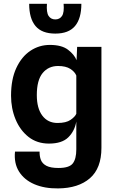

<svg xmlns="http://www.w3.org/2000/svg" viewBox="-20 -800 633 1043"><path d="M296 223.5Q222 224.5 166.8 200.8Q111.5 177 83.2 131.8Q55 86.5 61.5 23.5H195Q194.5 49 202.2 69Q210 89 232.5 100.8Q255 112.5 298 112.5Q356 112.5 375.2 88Q394.5 63.5 394.5 11.5V-139.5Q385.5 -88 351 -54Q316.5 -20 246 -20Q181 -20 135 -56.2Q89 -92.5 64.5 -151.8Q40 -211 40 -280Q40 -369.5 68.8 -431Q97.5 -492.5 145.2 -524.2Q193 -556 251 -556Q315 -556 349.2 -530Q383.5 -504 396 -473L399 -545.5H531V3Q531 114 468.5 168.2Q406 222.5 296 223.5ZM292.5 -132Q339 -132 363.2 -148.8Q387.5 -165.5 394.5 -182V-389.5Q386.5 -410 362 -425.8Q337.5 -441.5 295.5 -441.5Q243 -441.5 211.5 -403Q180 -364.5 180 -283.5Q180 -211.5 210 -171.8Q240 -132 292.5 -132ZM280.5 -617.5Q207.5 -617.5 173 -658.5Q138.5 -699.5 138.5 -779.5H235Q231.5 -732.5 244 -713.5Q256.5 -694.5 280.5 -694.5Q304.5 -694.5 317 -713.5Q329.5 -732.5 325.5 -779.5H422Q422 -699.5 387.5 -658.5Q353 -617.5 280.5 -617.5Z"/></svg>

Font: Spline Sans SemiBold
Style: Regular
Weight: 600
Designer: Eben Sorkin, Mirko Velimirovic
Foundry: Sorkin Type
Version: Version 1.000; ttfautohint (v1.8.3)